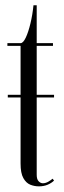

<svg xmlns="http://www.w3.org/2000/svg" viewBox="-20 -684 239 714"><path d="M124.5 9Q108 9 92.5 2.8Q77 -3.5 66.8 -21.8Q56.5 -40 56.5 -76V-321.5H9V-331.5H56.5V-513.5H7.5V-523.5H56.5Q66 -523.5 75.8 -544Q85.5 -564.5 93.2 -596.8Q101 -629 104.5 -664.5H116.5V-523.5H177V-513.5H116.5V-331.5H181V-321.5H116.5V-34Q116.5 -17 123.8 -9.8Q131 -2.5 139.5 -2.5Q150 -2.5 160.8 -9Q171.5 -15.5 175.5 -19.5L181 -12.5Q172 -3.5 157.5 2.8Q143 9 124.5 9Z"/></svg>

Font: Imbue 100pt Light
Style: Regular
Weight: 300
Designer: Tyler Finck
Foundry: Etcetera Type Company
Version: Version 1.102; ttfautohint (v1.8.3)